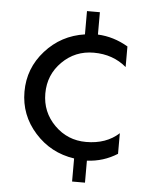

<svg xmlns="http://www.w3.org/2000/svg" viewBox="-51 -745 625 789"><g transform="rotate(5 261.0 -350.5)"><path d="M318.8 -534.2Q242.2 -534.2 188.5 -480.7Q134.8 -427.2 134.8 -350.1Q134.8 -273.4 188.5 -219.7Q242.2 -166 318.8 -166Q401.9 -166 454.1 -213.9V-128.9Q397 -92.8 329.1 -89.8V1H275.9V-94.2Q178.7 -108.4 113.8 -180.9Q48.8 -253.4 48.8 -350.1Q48.8 -446.8 113.8 -519.3Q178.7 -591.8 275.9 -606V-702.1H329.1V-609.9Q394.5 -606.9 454.1 -571.8V-486.8Q398.4 -534.2 318.8 -534.2Z"/></g></svg>

Font: Oakes Grotesk
Style: Italic
Weight: 400
Italic angle: -8°
Designer: Samuel Oakes
Foundry: Samuel Oakes
Version: Version 1.000;PS 001.000;hotconv 1.0.88;makeotf.lib2.5.64775